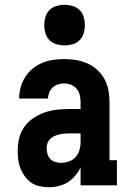

<svg xmlns="http://www.w3.org/2000/svg" viewBox="-20 -775 540 803"><path d="M184 8Q165 8 146 4Q127 0 111.5 -10.5Q96 -21 84.5 -36.5Q73 -52 66 -69.5Q59 -87 56.5 -105.5Q54 -124 54 -143Q54 -170 60 -196Q66 -222 81 -243.5Q96 -265 118 -280Q140 -295 165 -304Q190 -313 216 -316Q242 -319 269 -319H317V-348Q317 -363 313.5 -377.5Q310 -392 300.5 -403.5Q291 -415 277 -420.5Q263 -426 248 -426Q235 -426 222.5 -422Q210 -418 200.5 -409.5Q191 -401 186 -388.5Q181 -376 181 -363H60Q60 -387 66.5 -410Q73 -433 85.5 -453Q98 -473 116.5 -488Q135 -503 156.5 -512Q178 -521 201.5 -524.5Q225 -528 248 -528Q273 -528 297.5 -524Q322 -520 345 -510Q368 -500 386.5 -483Q405 -466 417 -444Q429 -422 433.5 -397.5Q438 -373 438 -348V-105H469V0H317V-75Q308 -56 294.5 -40Q281 -24 263.5 -13Q246 -2 225.5 3Q205 8 184 8ZM234 -94Q251 -94 267.5 -99.5Q284 -105 295.5 -117.5Q307 -130 312 -146.5Q317 -163 317 -180V-217H269Q258 -217 247.5 -216Q237 -215 226.5 -212.5Q216 -210 206.5 -205.5Q197 -201 189.5 -193.5Q182 -186 178.5 -176Q175 -166 175 -155Q175 -143 178.5 -131Q182 -119 190 -110.5Q198 -102 210 -98Q222 -94 234 -94ZM250 -585Q233 -585 216 -590Q199 -595 187 -607Q175 -619 170 -636Q165 -653 165 -670Q165 -687 170 -704Q175 -721 187 -733Q199 -745 216 -750Q233 -755 250 -755Q267 -755 284 -750Q301 -745 313 -733Q325 -721 330 -704Q335 -687 335 -670Q335 -653 330 -636Q325 -619 313 -607Q301 -595 284 -590Q267 -585 250 -585Z"/></svg>

Font: Iosevka Curly Slab Extrabold
Style: Regular
Weight: 800
Monospace: yes
Designer: Belleve Invis
Foundry: Belleve Invis
Version: Version 22.1.2; ttfautohint (v1.8.4)